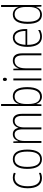

<svg xmlns="http://www.w3.org/2000/svg" viewBox="1384 -2184 810 3619"><g transform="rotate(-90 1789.5 -375.0)"><path d="M240 10C276 10 313 2 340 -11V-46C310 -33 276 -25 243 -25C134 -25 88 -120 88 -260C88 -418 149 -504 251 -504C278 -504 306 -498 331 -485L343 -518C316 -532 286 -539 250 -539C125 -539 50 -437 50 -259C50 -93 111 10 240 10Z M779 -265C779 -433 725 -539 599 -539C477 -539 415 -442 415 -266C415 -90 478 10 598 10C719 10 779 -89 779 -265ZM453 -266C453 -419 499 -505 599 -505C702 -505 741 -411 741 -266C741 -108 696 -24 598 -24C499 -24 453 -112 453 -266Z M1325 -539C1253 -539 1213 -497 1190 -436H1187C1175 -495 1139 -539 1070 -539C992 -539 958 -485 940 -436H937L933 -529H904V0H941V-323C941 -426 984 -505 1066 -505C1121 -505 1160 -468 1160 -355V0H1197V-328C1197 -441 1245 -505 1320 -505C1376 -505 1415 -465 1415 -364V0H1453V-367C1453 -486 1404 -539 1325 -539Z M1638 -506V-760H1600V0H1631L1637 -93H1640C1663 -32 1707 10 1779 10C1896 10 1956 -91 1956 -268C1956 -446 1898 -539 1785 -539C1709 -539 1657 -493 1639 -425H1636C1637 -448 1638 -480 1638 -506ZM1782 -505C1875 -505 1917 -424 1917 -268C1917 -105 1867 -25 1775 -25C1688 -25 1638 -96 1638 -247V-283C1638 -418 1681 -505 1782 -505Z M2103 -726C2080 -726 2072 -709 2072 -688C2072 -667 2082 -650 2102 -650C2123 -650 2133 -666 2133 -689C2133 -709 2125 -726 2103 -726ZM2120 -529H2083V0H2120Z M2456 -539C2373 -539 2328 -484 2309 -425H2307L2303 -529H2274V0H2311V-302C2311 -439 2369 -505 2452 -505C2517 -505 2555 -461 2555 -356V0H2593V-365C2593 -485 2544 -539 2456 -539Z M2891 -539C2773 -539 2715 -427 2715 -263C2715 -98 2775 10 2907 10C2956 10 2996 -2 3033 -23V-61C2989 -35 2953 -24 2909 -24C2805 -24 2752 -110 2753 -267H3051V-300C3051 -428 3006 -539 2891 -539ZM2891 -505C2978 -505 3015 -415 3015 -300H2754C2761 -437 2812 -505 2891 -505Z M3321 10C3404 10 3448 -44 3467 -100H3469L3474 0H3504V-760H3467V-517C3467 -491 3468 -463 3469 -433H3467C3449 -488 3402 -539 3325 -539C3213 -539 3149 -441 3149 -258C3149 -83 3207 10 3321 10ZM3326 -24C3230 -24 3188 -107 3188 -258C3188 -420 3237 -505 3329 -505C3420 -505 3467 -426 3467 -294V-236C3467 -104 3421 -24 3326 -24Z"/></g></svg>

Font: Noto Sans Hebrew Condensed ExtraLight
Style: Regular
Weight: 200
Width: 3
Designer: Monotype Design Team
Foundry: Monotype Imaging Inc.
Version: Version 2.004